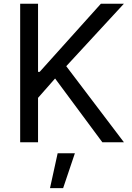

<svg xmlns="http://www.w3.org/2000/svg" viewBox="-20 -747 695 1008"><path d="M85.9 0H179.7V-233.3L269.2 -334.9L517.4 0H630.7L327.8 -399.5L630.3 -727.3H509.6L188.2 -369.7H179.7V-727.3H85.9ZM242.5 240.8H311.4L373.2 57.5H282.7Z"/></svg>

Font: Margiela Sans Text
Style: Regular
Weight: 400
Designer: Stefan Endress, Andreas Faust
Version: Version 1.100;FEAKit 1.0